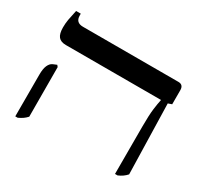

<svg xmlns="http://www.w3.org/2000/svg" viewBox="-136 -836 1093 1032"><g transform="rotate(30 410.5 -320.0)"><path d="M682 7V-289Q682 -359 687 -397.5Q692 -436 697 -458V-461H107Q75 -461 60.5 -478.5Q46 -496 46 -536Q46 -561 50 -584Q54 -607 63 -647H92V-636Q92 -592 137 -592H730Q761 -592 761 -558V-471L738 -463L749 -29Q729 -6 698 7ZM63 7V-252Q63 -289 72 -309Q81 -329 96 -336L120 -346L128 -336L129 -29Q118 -17 106.5 -9Q95 -1 78 7Z"/></g></svg>

Font: Noto Serif Hebrew SemiCondensed SemiBold
Style: Regular
Weight: 600
Width: 4
Designer: Monotype Design Team
Foundry: Monotype Imaging Inc.
Version: Version 2.004; ttfautohint (v1.8.4.7-5d5b)